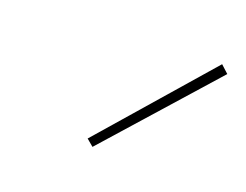

<svg xmlns="http://www.w3.org/2000/svg" viewBox="-41 -738 360 281"><g transform="rotate(15 139.0 -597.0)"><path d="M115 -514 105 -524 267 -680 278 -668Z"/></g></svg>

Font: EauTestText Thin
Style: Italic
Weight: 250
Italic angle: -12°
Designer: Christian Thalmann (Catharsis Fonts)
Version: Version 0.001;PS 000.001;hotconv 1.0.88;makeotf.lib2.5.64775